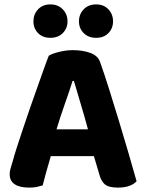

<svg xmlns="http://www.w3.org/2000/svg" viewBox="-20 -843 660 873"><path d="M407 -133H211Q200 -97 190.5 -62Q181 -27 174 0Q161 4 147 7Q133 10 113 10Q69 10 46.5 -5.5Q24 -21 24 -50Q24 -64 28 -77Q32 -90 37 -107Q44 -134 57 -174Q70 -214 85.5 -260.5Q101 -307 118 -356Q135 -405 151 -449.5Q167 -494 180 -531Q193 -568 202 -590Q217 -599 248.5 -607Q280 -615 311 -615Q356 -615 390.5 -602.5Q425 -590 435 -561Q454 -508 476 -438Q498 -368 520.5 -294Q543 -220 564 -148Q585 -76 601 -19Q590 -6 568.5 2Q547 10 517 10Q474 10 456.5 -5Q439 -20 431 -52ZM310 -475Q296 -430 275.5 -372.5Q255 -315 237 -255H380Q363 -318 345.5 -375.5Q328 -433 316 -475ZM287 -746Q287 -714 265.5 -692.5Q244 -671 209 -671Q174 -671 153 -692.5Q132 -714 132 -746Q132 -778 153 -800.5Q174 -823 209 -823Q244 -823 265.5 -800.5Q287 -778 287 -746ZM494 -746Q494 -714 473 -692.5Q452 -671 417 -671Q382 -671 360.5 -692.5Q339 -714 339 -746Q339 -778 360.5 -800.5Q382 -823 417 -823Q452 -823 473 -800.5Q494 -778 494 -746Z"/></svg>

Font: Baloo Bhaina 2
Style: Bold
Weight: 700
Designer: Yesha Goshar, Manish Minz, Shuchita Grover and Ek Type
Foundry: Ek Type
Version: Version 1.640;hotconv 1.0.111;makeotfexe 2.5.65597; ttfautoh